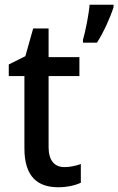

<svg xmlns="http://www.w3.org/2000/svg" viewBox="-20 -780 499 810"><path d="M459 -750V-760H358C355 -721 340 -645 330 -612V-600H389C417 -643 447 -710 459 -750ZM252 -75C210 -75 185 -103 185 -159V-459H315V-539H185V-660H120L87 -543L17 -508V-459H83V-154C83 -32 141 10 226 10C263 10 297 2 321 -9V-88C302 -81 276 -75 252 -75Z"/></svg>

Font: Noto Sans Lao SemiCondensed Medium
Style: Regular
Weight: 500
Width: 4
Designer: Monotype Design Team
Foundry: Monotype Imaging Inc.
Version: Version 2.003